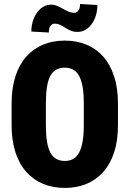

<svg xmlns="http://www.w3.org/2000/svg" viewBox="-20 -922 644 952"><path d="M564.9 -408.7V-301.3Q564.9 -224.6 545.9 -166.5Q526.9 -108.4 491.7 -69.1Q456.5 -29.8 408.4 -10Q360.4 9.8 301.8 9.8Q242.7 9.8 194.3 -10Q146 -29.8 110.8 -69.1Q75.7 -108.4 56.6 -166.5Q37.6 -224.6 37.6 -301.3V-408.7Q37.6 -485.4 56.6 -543.9Q75.7 -602.5 110.6 -641.6Q145.5 -680.7 193.8 -700.7Q242.2 -720.7 301.3 -720.7Q359.9 -720.7 408.4 -700.7Q457 -680.7 491.7 -641.6Q526.4 -602.5 545.7 -543.9Q564.9 -485.4 564.9 -408.7ZM395.5 -301.3V-409.7Q395.5 -457.5 389.6 -491.2Q383.8 -524.9 372.1 -545.9Q360.4 -566.9 342.8 -576.7Q325.2 -586.4 301.3 -586.4Q276.4 -586.4 258.8 -576.7Q241.2 -566.9 229.7 -545.9Q218.3 -524.9 212.9 -491.2Q207.5 -457.5 207.5 -409.7V-301.3Q207.5 -253.9 212.9 -220.5Q218.3 -187 229.7 -165.5Q241.2 -144 259.3 -134Q277.3 -124 301.8 -124Q325.2 -124 343 -134Q360.8 -144 372.3 -165.5Q383.8 -187 389.6 -220.5Q395.5 -253.9 395.5 -301.3ZM377 -902.3 462.9 -897Q462.9 -861.3 450.4 -831.1Q438 -800.8 415.5 -782.2Q393.1 -763.7 364.3 -763.7Q346.2 -763.7 331.3 -769.8Q316.4 -775.9 303.7 -784.2Q291 -792.5 278.1 -798.6Q265.1 -804.7 250 -804.7Q238.8 -804.7 230.5 -793.9Q222.2 -783.2 222.2 -760.7L135.3 -765.6Q135.3 -800.3 147.7 -830.8Q160.2 -861.3 182.4 -880.1Q204.6 -898.9 233.9 -898.9Q249 -898.9 263.4 -892.8Q277.8 -886.7 291.5 -878.7Q305.2 -870.6 319.3 -864.5Q333.5 -858.4 347.7 -858.4Q359.4 -858.4 368.2 -869.1Q377 -879.9 377 -902.3Z"/></svg>

Font: Roboto Condensed Black
Style: Regular
Weight: 900
Designer: Christian Robertson
Foundry: Google
Version: Version 3.008; 2023